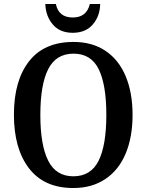

<svg xmlns="http://www.w3.org/2000/svg" viewBox="-20 -936 738 966"><path d="M50 -359Q50 -530 126 -627.5Q202 -725 350 -725Q444 -725 511 -680Q578 -635 612.5 -552Q647 -469 647 -358Q647 -247 612.5 -164Q578 -81 510.5 -35.5Q443 10 349 10Q202 10 126 -89Q50 -188 50 -359ZM515 -358Q515 -510 476.5 -588Q438 -666 350 -666Q262 -666 222.5 -588Q183 -510 183 -358Q183 -206 222.5 -127.5Q262 -49 349 -49Q437 -49 476 -127Q515 -205 515 -358ZM208 -916H261Q275 -848 346 -848Q416 -848 432 -916H484Q483 -855 447 -813Q411 -771 346 -771Q281 -771 245.5 -813Q210 -855 208 -916Z"/></svg>

Font: Noto Serif NarrowSemiBold
Style: Regular
Weight: 600
Width: 4
Designer: Monotype Design Team
Foundry: Monotype Imaging Inc.
Version: Version 1.001